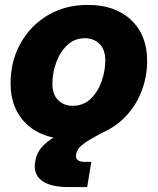

<svg xmlns="http://www.w3.org/2000/svg" viewBox="-20 -547 633 771"><path d="M260.7 11.7Q150.9 11.7 86.7 -48.8Q22.5 -109.4 22.5 -211.9Q22.5 -300.8 62 -372.3Q101.6 -443.8 171.6 -485.6Q241.7 -527.3 332.5 -527.3Q442.9 -527.3 506.8 -466.6Q570.8 -405.8 570.8 -303.2Q570.8 -239.7 549.3 -182.9Q527.8 -126 487.3 -82.3Q446.8 -38.6 389.4 -13.4Q332 11.7 260.7 11.7ZM271.5 -122.1Q314.5 -122.1 343.8 -149.9Q373 -177.7 387.9 -220Q402.8 -262.2 402.8 -304.2Q402.8 -348.1 379.4 -370.8Q356 -393.6 321.8 -393.6Q279.3 -393.6 250 -365.7Q220.7 -337.9 205.6 -295.9Q190.4 -253.9 190.4 -210.9Q190.4 -167 213.9 -144.5Q237.3 -122.1 271.5 -122.1ZM253.9 204.1Q181.2 204.1 147 177.7Q112.8 151.4 121.1 102.5Q127.9 61 157.5 33.7Q187 6.3 229.7 -13.4Q272.5 -33.2 319.8 -52.7Q367.2 -72.3 410.9 -97.7Q454.6 -123 486.1 -161.4Q517.6 -199.7 526.9 -257.8H567.4Q557.1 -194.8 533.4 -151.4Q509.8 -107.9 479 -78.6Q448.2 -49.3 416 -29.5Q383.8 -9.8 355.2 5.6Q326.7 21 307.9 36.6Q289.1 52.2 285.6 73.2Q280.3 103 321.3 103H346.7L330.1 204.1Z"/></svg>

Font: Inter Display ExtraBold
Style: Italic
Weight: 800
Italic angle: -9.39999°
Designer: Rasmus Andersson
Foundry: rsms
Version: Version 4.000;git-a52131595